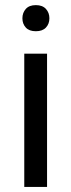

<svg xmlns="http://www.w3.org/2000/svg" viewBox="-20 -741 283 761"><path d="M166.5 0H76.2V-528.3H166.5ZM68.8 -668.5Q68.8 -690.4 82.3 -705.6Q95.7 -720.7 122.1 -720.7Q148.4 -720.7 162.1 -705.6Q175.8 -690.4 175.8 -668.5Q175.8 -646.5 162.1 -631.8Q148.4 -617.2 122.1 -617.2Q95.7 -617.2 82.3 -631.8Q68.8 -646.5 68.8 -668.5Z"/></svg>

Font: Dirooz
Style: Regular
Weight: 400
Foundry: DejaVu fonts team - Redesigned by Saber Rastikerdar
Version: Version 0.2.1